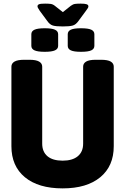

<svg xmlns="http://www.w3.org/2000/svg" viewBox="-20 -1032 691 1060"><path d="M326 8Q192 8 117.5 -53.5Q43 -115 43 -225V-664Q43 -682 60 -692Q77 -702 114 -702H142Q179 -702 196 -692Q213 -682 213 -664V-239Q213 -194 242 -169.5Q271 -145 326 -145Q380 -145 409.5 -169.5Q439 -194 439 -239V-664Q439 -682 455.5 -692Q472 -702 509 -702H537Q575 -702 591.5 -692Q608 -682 608 -664V-225Q608 -115 533.5 -53.5Q459 8 326 8ZM427 -746Q388 -746 371 -754Q354 -762 354 -779V-843Q354 -860 371 -868Q388 -876 427 -876Q467 -876 484 -868Q501 -860 501 -843V-779Q501 -762 484 -754Q467 -746 427 -746ZM227 -746Q188 -746 170.5 -754Q153 -762 153 -779V-843Q153 -860 170.5 -868Q188 -876 227 -876Q266 -876 283.5 -868Q301 -860 301 -843V-779Q301 -762 283.5 -754Q266 -746 227 -746ZM425 -1012Q449 -1012 458.5 -1008.5Q468 -1005 468 -997Q468 -993 465.5 -988Q463 -983 455 -973L413 -916Q399 -896 381.5 -891Q364 -886 327 -886Q289 -886 272 -891Q255 -896 241 -916L199 -973Q192 -983 189.5 -988.5Q187 -994 187 -997Q187 -1005 195.5 -1008.5Q204 -1012 229 -1012Q246 -1012 259 -1010.5Q272 -1009 284 -999L327 -965L371 -1000Q383 -1009 395 -1010.5Q407 -1012 425 -1012Z"/></svg>

Font: Asap Semi Condensed ExtraBold
Style: Regular
Weight: 800
Width: 4
Designer: Pablo Cosgaya
Foundry: Omnibus-Type
Version: Version 3.001; ttfautohint (v1.8.4.7-5d5b)